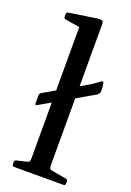

<svg xmlns="http://www.w3.org/2000/svg" viewBox="-145 -805 584 858"><g transform="rotate(20 146.5 -376.0)"><path d="M41 -294Q33 -290 33 -300V-338Q33 -348 42 -352L237 -465L277 -493Q284 -498 287 -489Q289 -479 290 -467.5Q291 -456 289 -445Q287 -437 278 -431ZM100 0V-569H192V0ZM40 0Q31 0 31 -10V-20Q31 -30 41 -31L80 -40Q94 -43 97 -47Q100 -51 100 -65V-180H192V-64Q192 -51 195.5 -47Q199 -43 213 -41L275 -30Q284 -29 284 -19V-9Q284 0 274 0ZM100 -568V-714L118 -684L32 -698Q23 -699 23 -709V-721Q23 -730 33 -731L166 -751Q180 -753 186 -749.5Q192 -746 192 -733V-568Z"/></g></svg>

Font: Hahmlet
Style: Regular
Weight: 400
Designer: Minjoo Ham & Mark Frömberg
Foundry: hypertype
Version: Version 1.002